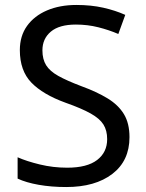

<svg xmlns="http://www.w3.org/2000/svg" viewBox="-20 -744 589 774"><path d="M502 -191Q502 -96 433 -43Q364 10 247 10Q187 10 136 1Q85 -8 51 -24V-110Q87 -94 140.5 -81Q194 -68 251 -68Q331 -68 371.5 -99Q412 -130 412 -183Q412 -218 397 -242Q382 -266 345.5 -286.5Q309 -307 244 -330Q153 -363 106.5 -411Q60 -459 60 -542Q60 -599 89 -639.5Q118 -680 169.5 -702Q221 -724 288 -724Q347 -724 396 -713Q445 -702 485 -684L457 -607Q420 -623 376.5 -634Q333 -645 286 -645Q219 -645 185 -616.5Q151 -588 151 -541Q151 -505 166 -481Q181 -457 215 -438Q249 -419 307 -397Q370 -374 413.5 -347.5Q457 -321 479.5 -284Q502 -247 502 -191Z"/></svg>

Font: Noto Sans Avestan
Style: Regular
Weight: 400
Designer: Monotype Design Team
Foundry: Monotype Imaging Inc.
Version: Version 2.003; ttfautohint (v1.8.4.7-5d5b)